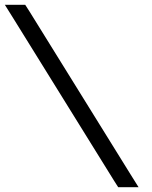

<svg xmlns="http://www.w3.org/2000/svg" viewBox="-178 -760 633 801"><path d="M-124.6 -687 297.9 -6 315.1 21H400.1L366.9 -32L-55.5 -713L-72.8 -740H-157.8Z"/></svg>

Font: Nordica Advanced
Style: RegularLObl
Weight: 300
Version: Version 1.07